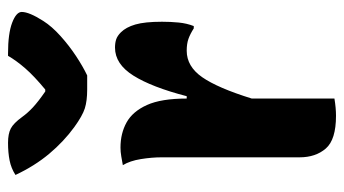

<svg xmlns="http://www.w3.org/2000/svg" viewBox="-214 -660 877 490"><g transform="rotate(-90 225.0 -414.5)"><path d="M278 -631H242Q213 -631 194 -637Q175 -643 146 -664Q109 -691 78 -728Q47 -765 24 -814Q41 -825 61 -829Q81 -833 106 -833Q129 -833 142.5 -826Q156 -819 172 -797Q182 -783 196.5 -769.5Q211 -756 237 -738H242Q276 -766 296 -789Q316 -812 328 -833H334Q385 -833 412.5 -822.5Q440 -812 440 -798Q440 -779 417 -743Q403 -721 378.5 -699Q354 -677 327.5 -659.5Q301 -642 278 -631ZM219 0Q195 4 175 4Q114 4 91.5 -22Q69 -48 69 -89V-441Q69 -466 64.5 -494Q60 -522 49 -540Q60 -542 71.5 -544Q83 -546 94 -546Q130 -546 158 -530.5Q186 -515 202.5 -478.5Q219 -442 219 -377H225Q248 -466 277.5 -513Q307 -560 349 -560Q361 -560 370 -557Q379 -554 388 -545Q401 -532 408 -508Q415 -484 415 -440Q415 -418 413 -397.5Q411 -377 404 -359H398Q384 -368 371.5 -372.5Q359 -377 341 -377Q301 -377 273.5 -337.5Q246 -298 219 -211Z"/></g></svg>

Font: Recursive Sn Csl St XBd
Style: Regular
Weight: 800
Version: Version 1.085;hotconv 1.1.0;makeotfexe 2.6.0; ttfautohint (v